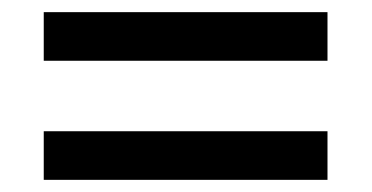

<svg xmlns="http://www.w3.org/2000/svg" viewBox="-20 -489 612 316"><path d="M52 -389H519V-469H52ZM52 -193H519V-273H52Z"/></svg>

Font: Noto Serif Oriya Medium
Style: Regular
Weight: 500
Designer: David Williams
Foundry: Google LLC, David Williams
Version: Version 1.051